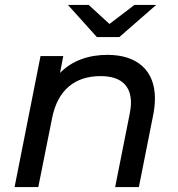

<svg xmlns="http://www.w3.org/2000/svg" viewBox="-20 -757 721 777"><path d="M463 -607 612 -737H524L423 -660L339 -737H255L372 -607ZM415 -535C339 -535 272 -512 223 -462L236 -530H144L39 0H135L191 -280C214 -394 284 -449 387 -449C470 -449 510 -410 510 -341C510 -328 508 -313 505 -297L446 0H542L601 -297C605 -319 607 -340 607 -359C607 -472 535 -535 415 -535Z"/></svg>

Font: AWKNG-Font Medium
Style: Italic
Weight: 500
Italic angle: -11.3°
Designer: Awakening Church
Foundry: Awakening Church
Version: Version 1.700;PS 001.700;hotconv 1.0.88;makeotf.lib2.5.64775